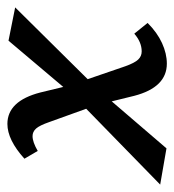

<svg xmlns="http://www.w3.org/2000/svg" viewBox="-16 -469 471 519"><g transform="rotate(-90 219.5 -209.5)"><path d="M388 -82 417 -46Q391 -20 362.5 -7Q334 6 307 6Q243 6 220 -82L205 -143L78 5L-20 -12L185 -212L149 -312Q140 -338 131.5 -347.5Q123 -357 111 -357Q95 -357 71 -343L50 -379Q101 -425 144 -425Q206 -425 229 -336L244 -274L369 -422L459 -404L265 -208L300 -106Q309 -81 318 -71.5Q327 -62 340 -62Q365 -62 388 -82Z"/></g></svg>

Font: Ysabeau Infant Semibold
Style: Italic
Weight: 600
Italic angle: -12°
Designer: Christian Thalmann (Catharsis Fonts)
Version: Version 0.003